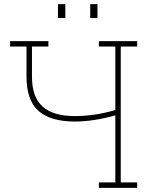

<svg xmlns="http://www.w3.org/2000/svg" viewBox="-20 -910 753 930"><path d="M459 0V-26.4H538.6V-351.1Q487.8 -336.9 438.5 -329.1Q389.2 -321.3 342.3 -321.3Q225.6 -321.3 167 -372.3Q108.4 -423.3 108.4 -539.6V-684.6H28.8V-710.9H214.4V-684.6H134.8V-539.6Q134.8 -439 186.8 -393.3Q238.8 -347.7 342.3 -347.7Q438 -347.7 538.6 -377V-684.6H459V-710.9H644.5V-684.6H564.9V-26.4H644.5V0ZM417 -822.8V-890.1H452.1V-822.8ZM260.7 -822.8V-890.1H296.4V-822.8Z"/></svg>

Font: Roboto Slab Thin
Style: Regular
Weight: 100
Designer: Google
Version: Version 2.000; ttfautohint (v1.8.1.43-b0c9)